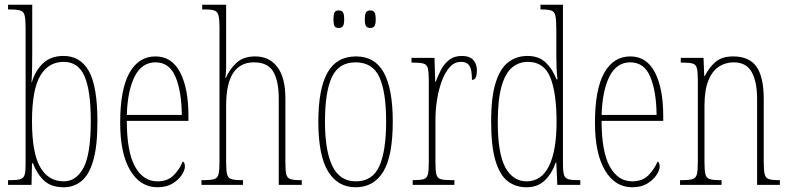

<svg xmlns="http://www.w3.org/2000/svg" viewBox="-20 -780 3334 810"><path d="M249 10Q196 10 166 -18Q136 -46 119 -91H115L113 0H14V-20H24Q53 -20 66.5 -24.5Q80 -29 84 -43Q88 -57 88 -87V-661Q88 -698 84 -714.5Q80 -731 66 -735.5Q52 -740 23 -740H14V-760H116V-561Q116 -535 115.5 -499.5Q115 -464 113 -432H114Q129 -482 161.5 -513Q194 -544 248 -544Q319 -544 355 -480Q391 -416 391 -267Q391 -162 373 -101.5Q355 -41 323 -15.5Q291 10 249 10ZM249 -15Q302 -15 332.5 -72.5Q363 -130 363 -269Q363 -398 336.5 -458.5Q310 -519 249 -519Q184 -519 149.5 -460Q115 -401 115 -268Q115 -135 149.5 -75Q184 -15 249 -15Z M644 10Q572 10 529.5 -61Q487 -132 487 -262Q487 -403 526 -472.5Q565 -542 636 -542Q705 -542 740 -474.5Q775 -407 775 -291V-270H515Q515 -140 549.5 -77.5Q584 -15 644 -15Q688 -15 713.5 -41.5Q739 -68 751 -99Q755 -97 757.5 -92Q760 -87 760 -77Q760 -62 746.5 -41.5Q733 -21 707.5 -5.5Q682 10 644 10ZM747 -295Q746 -394 720.5 -455.5Q695 -517 636 -517Q578 -517 548 -457Q518 -397 515 -295Z M830 0V-20H839Q870 -20 884 -24.5Q898 -29 902 -45Q906 -61 906 -96V-664Q906 -698 902 -714Q898 -730 886 -735Q874 -740 849 -740H833V-760H934V-495Q934 -478 931 -451H933Q947 -486 976.5 -514Q1006 -542 1057 -542Q1116 -542 1150 -497.5Q1184 -453 1184 -364V-94Q1184 -61 1187.5 -45.5Q1191 -30 1204 -25Q1217 -20 1245 -20H1253V0H1156V-364Q1156 -438 1133 -477.5Q1110 -517 1051 -517Q994 -517 964 -472.5Q934 -428 934 -333V-96Q934 -61 938 -45Q942 -29 956 -24.5Q970 -20 1000 -20H1005V0Z M1480 10Q1405 10 1364 -57Q1323 -124 1323 -267Q1323 -405 1361.5 -473.5Q1400 -542 1482 -542Q1562 -542 1599.5 -473Q1637 -404 1637 -267Q1637 -122 1597 -56Q1557 10 1480 10ZM1481 -15Q1552 -15 1580.5 -79.5Q1609 -144 1609 -267Q1609 -392 1580.5 -454.5Q1552 -517 1480 -517Q1409 -517 1380 -454.5Q1351 -392 1351 -267Q1351 -143 1382.5 -79Q1414 -15 1481 -15ZM1542 -662Q1530 -662 1524.5 -669.5Q1519 -677 1519 -698Q1519 -721 1524.5 -728.5Q1530 -736 1542 -736Q1554 -736 1559.5 -728.5Q1565 -721 1565 -698Q1565 -677 1559.5 -669.5Q1554 -662 1542 -662ZM1409 -662Q1396 -662 1391.5 -669.5Q1387 -677 1387 -698Q1387 -721 1391.5 -728.5Q1396 -736 1409 -736Q1421 -736 1426.5 -728.5Q1432 -721 1432 -698Q1432 -677 1426.5 -669.5Q1421 -662 1409 -662Z M1721 0V-20H1722Q1753 -20 1767 -24Q1781 -28 1785 -44Q1789 -60 1789 -96V-440Q1789 -476 1785 -492Q1781 -508 1766 -512Q1751 -516 1719 -516H1716V-536H1813L1816 -435H1818Q1827 -459 1840 -484.5Q1853 -510 1874.5 -527Q1896 -544 1928 -544Q1962 -544 1977 -526.5Q1992 -509 1992 -483Q1992 -466 1987.5 -454.5Q1983 -443 1971 -443Q1971 -462 1968.5 -479Q1966 -496 1956.5 -507.5Q1947 -519 1924 -519Q1897 -519 1877 -496.5Q1857 -474 1843.5 -437Q1830 -400 1823.5 -357.5Q1817 -315 1817 -274V-96Q1817 -60 1821 -44Q1825 -28 1840 -24Q1855 -20 1886 -20H1897V0Z M2201 10Q2155 10 2121.5 -16Q2088 -42 2070 -103Q2052 -164 2052 -267Q2052 -372 2071.5 -432.5Q2091 -493 2125.5 -518.5Q2160 -544 2205 -544Q2253 -544 2282 -516.5Q2311 -489 2328 -445H2332Q2329 -468 2328 -493Q2327 -518 2327 -544V-656Q2327 -696 2323 -713.5Q2319 -731 2306 -735.5Q2293 -740 2265 -740H2260V-760H2355V-86Q2355 -56 2359.5 -42Q2364 -28 2377.5 -24Q2391 -20 2418 -20H2428V0H2331L2327 -95H2325Q2308 -47 2278 -18.5Q2248 10 2201 10ZM2202 -15Q2264 -15 2296 -79.5Q2328 -144 2328 -265Q2328 -388 2301.5 -453.5Q2275 -519 2207 -519Q2168 -519 2139.5 -494.5Q2111 -470 2095.5 -414.5Q2080 -359 2080 -265Q2080 -132 2112 -73.5Q2144 -15 2202 -15Z M2647 10Q2575 10 2532.5 -61Q2490 -132 2490 -262Q2490 -403 2529 -472.5Q2568 -542 2639 -542Q2708 -542 2743 -474.5Q2778 -407 2778 -291V-270H2518Q2518 -140 2552.5 -77.5Q2587 -15 2647 -15Q2691 -15 2716.5 -41.5Q2742 -68 2754 -99Q2758 -97 2760.5 -92Q2763 -87 2763 -77Q2763 -62 2749.5 -41.5Q2736 -21 2710.5 -5.5Q2685 10 2647 10ZM2750 -295Q2749 -394 2723.5 -455.5Q2698 -517 2639 -517Q2581 -517 2551 -457Q2521 -397 2518 -295Z M2849 0V-20H2857Q2888 -20 2902 -24.5Q2916 -29 2920 -45Q2924 -61 2924 -96V-441Q2924 -476 2920 -492Q2916 -508 2902 -512Q2888 -516 2857 -516H2852V-536H2948L2951 -459H2953Q2972 -496 2999 -519Q3026 -542 3073 -542Q3141 -542 3171.5 -498.5Q3202 -455 3202 -363V-96Q3202 -61 3206 -45Q3210 -29 3223.5 -24.5Q3237 -20 3266 -20H3270V0H3174V-364Q3174 -434 3151.5 -475.5Q3129 -517 3075 -517Q3041 -517 3013 -499Q2985 -481 2968.5 -440.5Q2952 -400 2952 -333V-96Q2952 -61 2956 -45Q2960 -29 2974 -24.5Q2988 -20 3018 -20H3024V0Z"/></svg>

Font: Noto Serif Tamil ExtraCondensed Thin
Style: Regular
Weight: 100
Width: 2
Designer: Indian Type Foundry, Tom Grace, and the Monotype Design Team
Foundry: Monotype Imaging Inc.
Version: Version 2.004; ttfautohint (v1.8.4.7-5d5b)